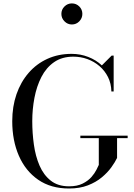

<svg xmlns="http://www.w3.org/2000/svg" viewBox="-20 -1068 768 1098"><path d="M439.5 -292H710V-278H649.5V-165Q638.5 -141.5 617 -111.5Q595.5 -81.5 562.2 -53.8Q529 -26 482.5 -8Q436 10 375 10Q271 10 198.5 -40Q126 -90 88 -177Q50 -264 50 -375Q50 -458.5 74.2 -528.8Q98.5 -599 143.5 -651Q188.5 -703 251 -731.5Q313.5 -760 389.5 -760Q439.5 -760 484.5 -742.5Q529.5 -725 562.5 -694L618.5 -750H630V-545H617Q616 -590.5 597.8 -627Q579.5 -663.5 549 -689.8Q518.5 -716 480 -730Q441.5 -744 399.5 -744Q334.5 -744 289.2 -712.5Q244 -681 216.8 -627.8Q189.5 -574.5 177 -508.8Q164.5 -443 164.5 -375Q164.5 -307 173.8 -240.8Q183 -174.5 206.2 -120.8Q229.5 -67 270.5 -34.8Q311.5 -2.5 375 -2.5Q421.5 -2.5 452.8 -18.2Q484 -34 502.8 -55.5Q521.5 -77 531.5 -97Q541.5 -117 545 -125V-278H439.5ZM391 -928Q366.5 -928 348.8 -946Q331 -964 331 -988.5Q331 -1013.5 348.8 -1031Q366.5 -1048.5 391 -1048.5Q416 -1048.5 433.5 -1031Q451 -1013.5 451 -988.5Q451 -964 433.5 -946Q416 -928 391 -928Z"/></svg>

Font: Bodoni Moda 18pt
Style: Regular
Weight: 400
Designer: Owen Earl
Foundry: indestructible type
Version: Version 2.005